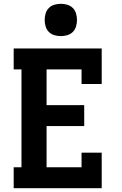

<svg xmlns="http://www.w3.org/2000/svg" viewBox="-20 -990 640 1010"><path d="M52 0V-110H93V-625H52V-735H515V-548H409V-625H225V-437H423V-327H225V-110H409V-187H515V0ZM300 -800Q283 -800 266 -805Q249 -810 237 -822Q225 -834 220 -851Q215 -868 215 -885Q215 -902 220 -919Q225 -936 237 -948Q249 -960 266 -965Q283 -970 300 -970Q317 -970 334 -965Q351 -960 363 -948Q375 -936 380 -919Q385 -902 385 -885Q385 -868 380 -851Q375 -834 363 -822Q351 -810 334 -805Q317 -800 300 -800Z"/></svg>

Font: Iosevka Curly Slab XBdEx
Style: Regular
Weight: 800
Width: 7
Monospace: yes
Designer: Belleve Invis
Foundry: Belleve Invis
Version: Version 11.0.0; ttfautohint (v1.8.3)